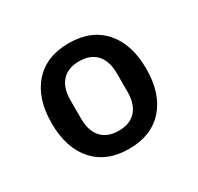

<svg xmlns="http://www.w3.org/2000/svg" viewBox="-92 -810 597 580"><g transform="rotate(-30 207.0 -520.0)"><path d="M207 -336Q129 -336 85.5 -385Q42 -434 42 -520Q42 -606 85.5 -655Q129 -704 207 -704Q285 -704 328.5 -655Q372 -606 372 -520Q372 -434 328.5 -385Q285 -336 207 -336ZM207 -399Q246 -399 267 -422Q288 -445 288 -488V-552Q288 -595 267 -618Q246 -641 207 -641Q168 -641 147 -618Q126 -595 126 -552V-488Q126 -445 147 -422Q168 -399 207 -399Z"/></g></svg>

Font: IBM Plex Sans Hebrew Medium
Style: Regular
Weight: 500
Designer: Mike Abbink, Paul van der Laan, Pieter van Rosmalen, Yanek Iontef
Foundry: Bold Monday
Version: Version 1.2